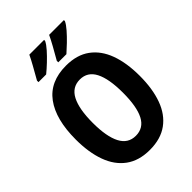

<svg xmlns="http://www.w3.org/2000/svg" viewBox="-266 -1054 1186 1186"><g transform="rotate(-45 327.0 -461.5)"><path d="M606 -358Q606 -245 576 -162.5Q546 -80 484 -35Q422 10 327 10Q232 10 170 -35.5Q108 -81 78 -164Q48 -247 48 -359Q48 -535 118 -630Q188 -725 328 -725Q423 -725 484.5 -680Q546 -635 576 -553Q606 -471 606 -358ZM195 -358Q195 -238 227.5 -175.5Q260 -113 327 -113Q395 -113 427 -174.5Q459 -236 459 -358Q459 -479 427 -541.5Q395 -604 328 -604Q260 -604 227.5 -541Q195 -478 195 -358ZM518 -924Q509 -904 484.5 -876Q460 -848 431 -820Q402 -792 380 -773H309V-786Q333 -827 355.5 -868Q378 -909 389 -933H518ZM345 -924Q335 -903 311 -876Q287 -849 258 -821.5Q229 -794 203 -773H136V-786Q160 -828 182.5 -868.5Q205 -909 216 -933H345Z"/></g></svg>

Font: Noto Sans Condensed
Style: Bold
Weight: 700
Width: 3
Designer: Monotype Design Team
Foundry: Monotype Imaging Inc.
Version: Version 2.013; ttfautohint (v1.8.4.7-5d5b)